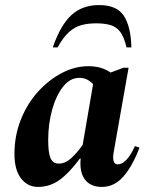

<svg xmlns="http://www.w3.org/2000/svg" viewBox="-20 -727 580 757"><path d="M130 10Q89 10 63 -23.5Q37 -57 37 -120Q37 -192 62 -255Q87 -318 129.5 -365Q172 -412 223.5 -439Q275 -466 328 -466Q381 -466 416 -441L467 -460H487L428 -126Q420 -79 445 -79Q460 -79 477 -95.5Q494 -112 512 -151L530 -145Q502 -71 466 -30.5Q430 10 382 10Q337 10 315 -19Q293 -48 298 -102H295Q252 -44 214 -17Q176 10 130 10ZM170 -174Q170 -126 179 -104Q188 -82 212 -82Q238 -82 261.5 -104Q285 -126 306 -156L347 -395Q336 -407 323 -413.5Q310 -420 292 -420Q256 -420 228.5 -385Q201 -350 185.5 -294Q170 -238 170 -174ZM188 -540Q219 -629 262 -668Q305 -707 370 -707Q441 -707 468.5 -664.5Q496 -622 498 -540H479Q469 -582 453.5 -602Q438 -622 414.5 -628.5Q391 -635 359 -635Q327 -635 301 -628Q275 -621 252 -600.5Q229 -580 207 -540Z"/></svg>

Font: Spectral
Style: Bold Italic
Weight: 700
Italic angle: -10°
Designer: Jean-Baptiste Levee
Foundry: Production Type
Version: Version 2.001